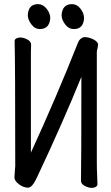

<svg xmlns="http://www.w3.org/2000/svg" viewBox="-20 -894 540 932"><path d="M426 18Q410 18 391.5 8.5Q373 -1 373 -17Q375 -93 375 -521Q285 -299 160 -34Q137 17 116 17Q94 17 72 0.5Q50 -16 50 -33L52 -62Q54 -79 54 -88Q54 -587 51 -695Q51 -703 59.5 -707.5Q68 -712 78 -712Q94 -712 112.5 -702.5Q131 -693 131 -677L130 -640V-153Q254 -423 357 -683Q366 -709 389 -714Q409 -714 430 -704.5Q451 -695 456 -681Q456 -668 453 -658.5Q450 -649 450 -641V-105Q450 -74 451.5 -45Q453 -16 453 1Q453 8 445 13Q437 18 426 18ZM174 -753Q149 -753 132 -776Q115 -799 115 -820Q117 -874 165 -874Q188 -874 206 -852Q224 -830 224 -806Q220 -753 174 -753ZM339 -753Q313 -753 296 -776Q279 -799 279 -820Q282 -874 330 -874Q353 -874 370.5 -852Q388 -830 388 -806Q385 -753 339 -753Z"/></svg>

Font: LXGW WenKai Mono Medium
Style: Regular
Weight: 500
Monospace: yes
Designer: LXGW / Fontworks Inc.
Foundry: LXGW / Fontworks Inc.
Version: Version 1.520; June 14, 2025